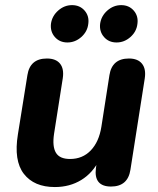

<svg xmlns="http://www.w3.org/2000/svg" viewBox="-20 -730 626 760"><path d="M50.9 -198.4 88.5 -432.7Q98.7 -498.4 165.7 -498.4Q201.2 -498.4 217.6 -478.1Q234.1 -457.7 228.5 -420.4L193.9 -200Q186.5 -150 201.4 -125.3Q216.2 -100.7 257.1 -100.7Q307 -100.7 339.5 -134.8Q371.9 -168.9 381.3 -228.2L413.2 -432.7Q423.5 -498.4 490.3 -498.4Q525.8 -498.4 542.2 -477.7Q558.7 -456.9 553 -419.6L496.3 -58.2Q486.1 8.4 419.3 8.4Q385.2 8.4 370 -9.9Q354.9 -28.3 359.7 -64.6L369.1 -130.8L373.7 -98.3Q347.2 -45.3 301.6 -17.5Q255.9 10.4 197.1 10.4Q114.9 10.4 74.4 -41.9Q33.9 -94.2 50.9 -198.4ZM181.7 -635.8Q185.9 -666.6 210.3 -688.2Q234.6 -709.7 265.2 -709.7Q296.1 -709.7 314.9 -688.1Q333.7 -666.4 329.5 -635.8Q326.1 -605 301.8 -583.4Q277.4 -561.9 246.8 -561.9Q216 -561.9 197.1 -583.5Q178.3 -605.2 181.7 -635.8ZM376.3 -635.8Q380.5 -666.6 404.8 -688.2Q429.1 -709.7 459.8 -709.7Q490.6 -709.7 509.4 -688.1Q528.2 -666.4 524 -635.8Q520.6 -605 496.3 -583.4Q472 -561.9 441.3 -561.9Q410.5 -561.9 391.7 -583.5Q372.8 -605.2 376.3 -635.8Z"/></svg>

Font: SN Pro Thin
Style: Italic
Weight: 200
Italic angle: -9°
Designer: Tobias Whetton
Foundry: Supernotes
Version: Version 1.003;Glyphs 3.3 (3324)